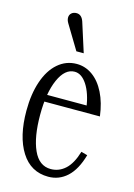

<svg xmlns="http://www.w3.org/2000/svg" viewBox="-114 -781 597 858"><g transform="rotate(15 184.5 -351.5)"><path d="M197 18Q116 18 71.5 -52.5Q27 -123 27 -242Q27 -319 47 -378Q67 -437 104.5 -469.5Q142 -502 191 -502Q231 -502 264.5 -478Q298 -454 320.5 -409Q343 -364 351 -302H65V-334H291L283 -324Q273 -390 248 -428Q223 -466 191 -466Q146 -466 118.5 -404Q91 -342 91 -240Q91 -138 118 -78Q145 -18 199 -18Q237 -18 266 -44.5Q295 -71 312 -128L341 -120Q321 -50 284 -16Q247 18 197 18ZM107 -667Q99 -680 99 -692Q99 -705 108 -713Q117 -721 131 -721Q143 -721 151.5 -713.5Q160 -706 165 -691L208 -556H174Z"/></g></svg>

Font: Margherita Variable
Style: Regular
Weight: 400
Designer: James Puckett
Foundry: Dunwich Type Founders
Version: Version 1.008